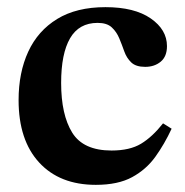

<svg xmlns="http://www.w3.org/2000/svg" viewBox="-20 -506 517 537"><path d="M436 -161 460 -146Q440 -103 414.5 -67.5Q389 -32 349.5 -10.5Q310 11 248 11Q147 11 89.5 -51.5Q32 -114 32 -226Q32 -303 59 -361.5Q86 -420 140 -453Q194 -486 275 -486Q356 -486 401.5 -454.5Q447 -423 447 -377Q447 -348 429.5 -333.5Q412 -319 386 -319Q360 -319 347 -331.5Q334 -344 327.5 -362.5Q321 -381 313.5 -399Q306 -417 292.5 -429.5Q279 -442 253 -442Q201 -442 176 -399Q151 -356 151 -274Q151 -185 182 -135Q213 -85 292 -85Q343 -85 374.5 -104Q406 -123 436 -161Z"/></svg>

Font: STIX Two Text SemiBold
Style: Regular
Weight: 600
Designer: Ross Mills, John Hudson & Paul Hanslow, Tiro Typeworks Ltd; with prior portions MicroPress Inc., and Coen Hoffman.
Foundry: Tiro Typeworks Ltd
Version: Version 2.13 b171